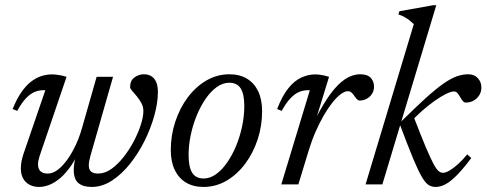

<svg xmlns="http://www.w3.org/2000/svg" viewBox="-20 -730 1926 760"><path d="M362.5 -426H427.5L337.5 -111.5Q334.5 -100.5 333 -91.8Q331.5 -83 331.5 -76Q331.5 -58 341 -50.5Q350.5 -43 368.5 -43Q395 -43 420.8 -61.2Q446.5 -79.5 469.2 -108.5Q492 -137.5 509.8 -171.2Q527.5 -205 537.5 -236.5Q547.5 -268 547.5 -290.5Q547.5 -307.5 539.5 -322.2Q531.5 -337 521.2 -349.2Q511 -361.5 503 -370.5Q495 -379.5 495 -385Q495 -411 512.2 -423.5Q529.5 -436 549.5 -436Q567.5 -436 580 -427.8Q592.5 -419.5 598.8 -404Q605 -388.5 605 -365.5Q605 -324 591.2 -273.8Q577.5 -223.5 552.8 -173.5Q528 -123.5 495 -82Q462 -40.5 423.2 -15.2Q384.5 10 343 10Q309 10 290.5 -5.2Q272 -20.5 272 -56.5Q272 -69 274.2 -84.2Q276.5 -99.5 281.5 -117.5L289.5 -147.5H299.5Q282.5 -105 262 -75Q241.5 -45 219.8 -26.2Q198 -7.5 176.5 1.2Q155 10 135.5 10Q102.5 10 82.5 -9.2Q62.5 -28.5 62.5 -64.5Q62.5 -89.5 73 -121L159.5 -373Q157.5 -373 155.8 -373Q154 -373 152 -373Q134 -373 117 -366Q100 -359 83 -341.2Q66 -323.5 48 -291L30 -298.5Q46 -338 64.2 -364.5Q82.5 -391 102.5 -406.5Q122.5 -422 143.5 -428.8Q164.5 -435.5 185.5 -435.5Q195.5 -435.5 205.2 -434.2Q215 -433 224.8 -431Q234.5 -429 243.5 -426L136.5 -111.5Q133.5 -102 132 -94Q130.5 -86 130.5 -79Q130.5 -61 140.5 -52Q150.5 -43 168.5 -43Q194.5 -43 220.8 -68.2Q247 -93.5 269.2 -134.8Q291.5 -176 305 -224.5Z M888.5 -436Q928.5 -436 957.2 -418.8Q986 -401.5 1001.8 -369Q1017.5 -336.5 1017.5 -290Q1017.5 -231.5 999.8 -177.8Q982 -124 950.5 -81.8Q919 -39.5 876.8 -14.8Q834.5 10 785 10Q745.5 10 716.5 -7.2Q687.5 -24.5 671.8 -57.2Q656 -90 656 -136Q656 -194.5 673.8 -248.2Q691.5 -302 723 -344.2Q754.5 -386.5 796.8 -411.2Q839 -436 888.5 -436ZM786 -23.5Q811.5 -23.5 835.2 -40.5Q859 -57.5 879.2 -86.8Q899.5 -116 914.8 -153Q930 -190 938.5 -230.5Q947 -271 947 -310Q947 -357.5 932.8 -380Q918.5 -402.5 887.5 -402.5Q862 -402.5 838.2 -385.5Q814.5 -368.5 794.2 -339.2Q774 -310 758.8 -273Q743.5 -236 735 -195.5Q726.5 -155 726.5 -116Q726.5 -69 740.8 -46.2Q755 -23.5 786 -23.5Z M1206.5 -373Q1204.5 -373 1202.8 -373Q1201 -373 1199 -373Q1181 -373 1164 -366Q1147 -359 1130 -341.2Q1113 -323.5 1095 -291L1077 -298.5Q1097.5 -351.5 1121.8 -381.2Q1146 -411 1173 -423.2Q1200 -435.5 1227 -435.5Q1236.5 -435.5 1245.8 -434.2Q1255 -433 1264.2 -431Q1273.5 -429 1282.5 -426L1231 -258.5H1228.5Q1259.5 -319.5 1288.5 -358.8Q1317.5 -398 1346.5 -417Q1375.5 -436 1405.5 -436Q1434 -436 1447.2 -422.2Q1460.5 -408.5 1460.5 -387Q1460.5 -371 1452.5 -358.5Q1444.5 -346 1431.5 -339Q1418.5 -332 1403 -332Q1399 -332 1394.5 -335.8Q1390 -339.5 1383.5 -349Q1377 -359 1371 -364Q1365 -369 1357 -369Q1344.5 -369 1328.8 -357.2Q1313 -345.5 1296 -324.2Q1279 -303 1262 -273.8Q1245 -244.5 1229.5 -209.2Q1214 -174 1202 -134.5L1161 0H1093.5Z M1707 -709.5 1493.5 0H1427L1618 -634.5Q1609 -643 1600.5 -649.8Q1592 -656.5 1581.8 -662.2Q1571.5 -668 1557 -673L1561 -685.5L1695.5 -709.5ZM1562.5 -238 1565 -246Q1624 -304.5 1665.2 -341.8Q1706.5 -379 1736 -399.5Q1765.5 -420 1788.5 -428Q1811.5 -436 1833.5 -436Q1857.5 -436 1871.5 -420.5Q1885.5 -405 1885.5 -384Q1885.5 -366.5 1877 -353Q1868.5 -339.5 1854.8 -331.8Q1841 -324 1824 -324Q1817.5 -324 1812.8 -329.2Q1808 -334.5 1801 -346.5Q1794.5 -358.5 1789 -363.2Q1783.5 -368 1776.5 -368Q1765 -368 1745 -358Q1725 -348 1700.5 -330.8Q1676 -313.5 1650.5 -291Q1625 -268.5 1602.5 -243.5L1616 -271.5Q1646 -193.5 1665.2 -148Q1684.5 -102.5 1696.2 -80.8Q1708 -59 1716.5 -52.5Q1725 -46 1733.5 -46Q1744 -46 1759.8 -55.2Q1775.5 -64.5 1793.8 -81Q1812 -97.5 1829.5 -119L1845.5 -104.5Q1814 -62.5 1789.5 -37.5Q1765 -12.5 1744.5 -1.2Q1724 10 1704 10Q1689 10 1676.5 2.2Q1664 -5.5 1649.5 -30.2Q1635 -55 1614.5 -104.5Q1594 -154 1562.5 -238Z"/></svg>

Font: Newsreader 18pt
Style: Italic
Weight: 400
Italic angle: -17°
Version: Version 1.003